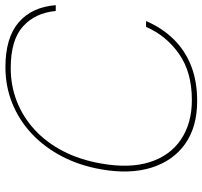

<svg xmlns="http://www.w3.org/2000/svg" viewBox="-40 -712 764 725"><g transform="rotate(-90 342.5 -350.0)"><path d="M323 12Q225 12 161 -33.5Q97 -79 71.5 -160.5Q46 -242 65 -350Q79 -431 113.5 -497.5Q148 -564 199 -612Q250 -660 314 -686Q378 -712 451 -712Q562 -712 620 -662Q678 -612 685 -522H663Q656 -599 605 -645.5Q554 -692 447 -692Q381 -692 322 -669Q263 -646 215 -602Q167 -558 134 -494.5Q101 -431 87 -350Q68 -243 92.5 -166.5Q117 -90 178 -49Q239 -8 327 -8Q432 -8 501 -56.5Q570 -105 603 -181H625Q599 -120 556 -76.5Q513 -33 455 -10.5Q397 12 323 12Z"/></g></svg>

Font: DM Sans Thin
Style: Italic
Weight: 250
Italic angle: -10°
Designer: Colophon Foundry, Jonny Pinhorn
Foundry: Colophon Foundry
Version: Version 4.004;gftools[0.9.30]